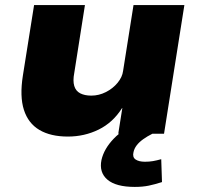

<svg xmlns="http://www.w3.org/2000/svg" viewBox="-20 -526 781 755"><path d="M247 11Q179 11 135 -15Q91 -41 74 -94Q57 -147 70 -229L114 -506H314L272 -239Q266 -208 272 -188Q278 -168 295.5 -159Q313 -150 339 -150Q369 -150 396.5 -164Q424 -178 442.5 -200.5Q461 -223 464 -247L505 -506H705L625 0H445L461 -101H460Q424 -44 368 -16.5Q312 11 247 11ZM510 209Q436 209 402.5 180.5Q369 152 379 103Q389 59 427.5 19Q466 -21 530 -48L579 0Q559 10 543 21.5Q527 33 517.5 45.5Q508 58 505 72Q500 92 513 101Q526 110 550 110Q567 110 581.5 107.5Q596 105 614 100L617 190Q589 199 565 204Q541 209 510 209Z"/></svg>

Font: Nunito Sans 7pt SemiExpanded Black
Style: Italic
Weight: 900
Width: 6
Italic angle: -9°
Designer: Vernon Adams
Foundry: Vernon Adams
Version: Version 3.101;gftools[0.9.27]